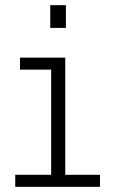

<svg xmlns="http://www.w3.org/2000/svg" viewBox="-20 -723 440 743"><path d="M174.5 -703H235V-615H174.5ZM39 0V-46.5H178V-453.5H57.5V-500H232.5V-46.5H367V0Z"/></svg>

Font: Trispace SemiCondensed ExtraLight
Style: Regular
Weight: 200
Width: 4
Designer: Tyler Finck
Foundry: Etcetera Type Company
Version: Version 1.210; ttfautohint (v1.8.3)